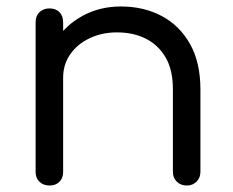

<svg xmlns="http://www.w3.org/2000/svg" viewBox="-20 -573 719 593"><path d="M557 0Q538 0 526 -12Q514 -24 514 -42V-297Q514 -358 491 -396.5Q468 -435 429.5 -454Q391 -473 341 -473Q295 -473 257 -455Q219 -437 197 -405.5Q175 -374 175 -333H118Q119 -396 150.5 -445.5Q182 -495 235 -524Q288 -553 353 -553Q424 -553 479.5 -523.5Q535 -494 567 -437Q599 -380 599 -297V-42Q599 -24 587 -12Q575 0 557 0ZM133 0Q114 0 102 -11.5Q90 -23 90 -42V-504Q90 -524 102 -535.5Q114 -547 133 -547Q152 -547 163.5 -535.5Q175 -524 175 -504V-42Q175 -23 163.5 -11.5Q152 0 133 0Z"/></svg>

Font: Comfortaa Medium
Style: Regular
Weight: 500
Designer: Johan Aakerlund
Foundry: Johan Aakerlund
Version: Version 3.104; ttfautohint (v1.8.1.43-b0c9)